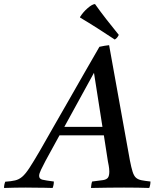

<svg xmlns="http://www.w3.org/2000/svg" viewBox="-104 -931 780 952"><path d="M431 -131 411 -260H191L122 -134Q109 -109 99.5 -89.5Q90 -70 90 -59Q90 -44 106.5 -40Q123 -36 163 -31Q163 -14 157 1Q143 0 117 0Q91 0 65 -0.5Q39 -1 24 -1Q-4 -1 -29 -0.5Q-54 0 -84 1Q-84 -15 -78 -30Q-48 -32 -29 -36.5Q-10 -41 6 -54.5Q22 -68 42 -98.5Q62 -129 94 -184Q122 -233 159 -298Q196 -363 237 -434Q278 -505 317 -574Q356 -643 389 -699Q403 -702 414.5 -704Q426 -706 437 -707L540 -136Q547 -100 553.5 -79.5Q560 -59 570 -50Q580 -41 597 -37.5Q614 -34 642 -31Q642 -14 636 1Q612 0 578 -0.5Q544 -1 511 -1Q482 -1 435 -0.5Q388 0 347 1Q348 -7 349 -15.5Q350 -24 353 -31Q389 -35 407 -38Q425 -41 431.5 -50.5Q438 -60 438 -81Q438 -86 437 -96.5Q436 -107 431 -131ZM215 -302H404L362 -570ZM293 -844V-847Q308 -871 330.5 -890.5Q353 -910 367 -911Q394 -873 424 -834.5Q454 -796 485 -758Q481 -750 476.5 -744.5Q472 -739 465 -735Q423 -763 379 -791Q335 -819 293 -844Z"/></svg>

Font: Castoro
Style: Italic
Weight: 400
Italic angle: -11°
Designer: John Hudson with Paul Hanslow, assisted by Kaja Sojewska.
Foundry: Tiro Typeworks Ltd.
Version: Version 2.04